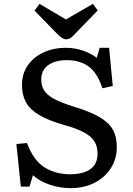

<svg xmlns="http://www.w3.org/2000/svg" viewBox="-20 -962 691 996"><path d="M346 14Q291 14 238 -4Q185 -22 151 -53L133 6H88L65 -215L120 -220Q154 -129 211.5 -93.5Q269 -58 344 -58Q410 -58 448 -84Q486 -110 486 -165Q486 -202 470 -228Q454 -254 417 -274.5Q380 -295 315 -313Q231 -337 183 -365.5Q135 -394 114.5 -432Q94 -470 94 -521Q94 -579 123.5 -622Q153 -665 204.5 -689.5Q256 -714 323 -714Q367 -714 409 -700Q451 -686 482 -662L497 -714H546L565 -516L511 -504Q486 -583 440.5 -616.5Q395 -650 326 -650Q267 -650 230.5 -624.5Q194 -599 194 -549Q194 -516 209.5 -492Q225 -468 261.5 -448.5Q298 -429 362 -409Q448 -383 496.5 -354.5Q545 -326 565.5 -289Q586 -252 586 -200Q586 -138 555 -89.5Q524 -41 470 -13.5Q416 14 346 14ZM322 -758Q305 -758 277 -786L159 -907L185 -942L322 -861L462 -942L487 -908L363 -780Q354 -770 344 -764Q334 -758 322 -758Z"/></svg>

Font: Literata 7pt
Style: Regular
Weight: 400
Designer: Latin by Veronika Burian and Jose Scaglione. Greek by Irene Vlachou. Cyrillic by Vera Evstafieva.
Foundry: TypeTogether
Version: Version 3.002